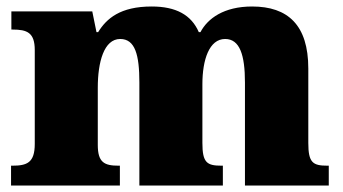

<svg xmlns="http://www.w3.org/2000/svg" viewBox="-20 -571 1056 591"><path d="M14 0H349V-61H345C301 -61 281 -71 281 -125V-301C281 -380 300 -451 350 -451C396 -451 409 -402 409 -317V0H666V-61H662C617 -61 603 -70 603 -131V-312C603 -387 624 -451 673 -451C718 -451 734 -402 734 -317V0H992V-61H988C943 -61 929 -70 929 -131V-360C929 -494 866 -551 756 -551C669 -551 619 -514 597 -472H592C569 -525 522 -551 447 -551C350 -551 308 -514 282 -472H277L264 -536H15V-480H19C63 -480 87 -471 87 -417V-128C87 -70 63 -61 18 -61H14Z"/></svg>

Font: Noto Serif Georgian Black
Style: Regular
Weight: 900
Designer: Monotype Design Team, Akaki Razmadze
Foundry: Google LLC
Version: Version 2.003